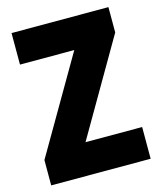

<svg xmlns="http://www.w3.org/2000/svg" viewBox="-108 -859 729 871"><g transform="rotate(-15 256.5 -423.0)"><path d="M491 -66V-215H225L484 -661V-780H29V-632H284L24 -185V-66Z"/></g></svg>

Font: Noto Sans Malayalam UI Condensed Black
Style: Regular
Weight: 900
Width: 3
Designer: Jelle Bosma - Monotype Design Team
Foundry: Monotype Imaging Inc.
Version: Version 2.104